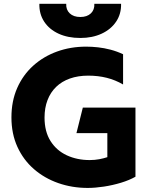

<svg xmlns="http://www.w3.org/2000/svg" viewBox="-20 -956 792 992"><path d="M433.6 15Q352.4 15 281 -10.1Q209.6 -35.1 155.2 -82.4Q100.9 -129.6 70 -197.1Q39.1 -264.6 39.1 -349.5Q39.1 -433.8 68.8 -501.2Q98.5 -568.6 151.4 -616.4Q204.4 -664.2 274.4 -689.6Q344.4 -715 425.1 -715Q454.8 -715 486.4 -711.5Q518.1 -708 551 -699.4Q583.9 -690.8 615.9 -675.8V-519.5Q576 -542.8 531.4 -554Q486.8 -565.2 435.9 -565.2Q383.2 -565.2 341.2 -550.3Q299.2 -535.4 270.1 -507.2Q241 -479.1 225.6 -439Q210.1 -398.9 210.1 -348.5Q210.1 -276.1 241.1 -227.2Q272.1 -178.2 325.1 -153.6Q378 -129 443.6 -129Q469.5 -129 493 -133.4Q516.5 -137.9 534.6 -144V-268H374.9L407.9 -400H679.9V-43Q648.5 -25.1 605.3 -11.9Q562.1 1.2 516.8 8.1Q471.4 15 433.6 15ZM395.1 -759.8Q330.8 -759.8 282.6 -782Q234.5 -804.2 208.3 -844.1Q182.1 -884 183.4 -936.5H322.1Q320.5 -905.8 340.3 -887Q360.1 -868.2 395.1 -868.2Q429.9 -868.2 449.6 -887Q469.2 -905.8 467.4 -936.5H605.6Q606.8 -884 579.9 -844.1Q553.1 -804.2 505.1 -782Q457.1 -759.8 395.1 -759.8Z"/></svg>

Font: Geologica-Sharp
Style: Regular
Weight: 100
Designer: Sindre Bremnes, Frode Helland
Foundry: Monokrom Skriftforlag AS
Version: Version 1.010;gftools[0.9.28]